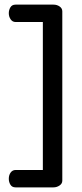

<svg xmlns="http://www.w3.org/2000/svg" viewBox="-20 -788 353 829"><path d="M47 21Q32 21 25 9.5Q18 -2 18 -16Q18 -32 26 -43Q34 -54 47 -54H165V-693H47Q34 -693 26 -704.5Q18 -716 18 -731Q18 -745 25 -756.5Q32 -768 47 -768H211Q226 -768 237.5 -760Q249 -752 249 -739V-8Q249 5 237 13Q225 21 211 21Z"/></svg>

Font: Dosis ExtraLight Medium
Style: Regular
Weight: 500
Version: Version 3.001; ttfautohint (v1.8.2)